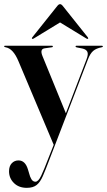

<svg xmlns="http://www.w3.org/2000/svg" viewBox="-25 -659 515 924"><path d="M206.5 106 233.5 38 64 -364Q38.5 -425.5 2 -431.5Q-5 -433 -5 -435.5Q-5 -439 -1 -439H225Q229.5 -439 229.5 -435Q229.5 -432 224.5 -431.5L190 -426.5Q165.5 -423 179.5 -389L292 -114L391.5 -374Q401 -399 395.2 -410.2Q389.5 -421.5 371.5 -425.5L344 -431Q338.5 -432.5 338.5 -435Q338.5 -439 343 -439H465Q470 -439 470 -435Q470 -432.5 464.5 -431.5Q438 -426.5 423.5 -414Q409 -401.5 398.5 -374L211.5 112.5Q194 159 181.2 188.2Q168.5 217.5 151.5 231.2Q134.5 245 104 245Q65.5 245 42 221.8Q18.5 198.5 18.5 165.5Q18.5 140.5 31.5 126.8Q44.5 113 64 113Q96.5 113 109.5 156.5L115.5 176.5Q119 191.5 126.2 203.5Q133.5 215.5 145.5 215.5Q159.5 215.5 173.2 186.5Q187 157.5 206.5 106ZM137 -473.5Q132 -470.5 129.5 -472.5Q127 -475 130.5 -479.5L250.5 -630Q257.5 -639 264 -639Q270.5 -639 277.5 -630L397.5 -479.5Q401 -474.5 398.5 -472.5Q396.5 -470.5 391 -473.5L264 -551Z"/></svg>

Font: Fraunces 144pt SemiBold
Style: Regular
Weight: 600
Version: Version 1.000;[0bf87f6ff]